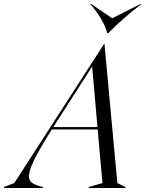

<svg xmlns="http://www.w3.org/2000/svg" viewBox="-101 -947 733 967"><path d="M424 -727H425L490 -25L531 -5V0H346V-5L415 -25L391 -295H160Q98 -197 71.5 -142.5Q45 -88 45 -60Q45 -38 59.5 -27Q74 -16 104 -8L115 -5V0H-81V-5L-29 -25ZM390 -307 363 -612 188 -339 168 -307ZM444 -780H439Q430 -815 407.5 -853Q385 -891 353 -927H358L464 -855L607 -927H612Q521 -858 444 -780Z"/></svg>

Font: Nyght Serif Light Italic
Style: Regular
Weight: 300
Italic angle: -16°
Designer: Maksym Kobuzan
Version: Version 0.410